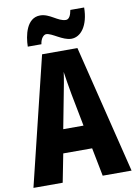

<svg xmlns="http://www.w3.org/2000/svg" viewBox="-99 -991 746 1054"><g transform="rotate(-10 273.5 -463.5)"><path d="M104 -769H180C184 -802 202 -819 215 -819C247 -819 299 -770 348 -770C400 -770 445 -825 446 -927H369C364 -898 354 -877 336 -877C292 -877 254 -926 200 -926C124 -926 105 -830 104 -769ZM386 0H547L371 -714H174L0 0H163L194 -158H355ZM295 -470 330 -289H217L252 -472C260 -513 270 -564 274 -598C280 -560 285 -522 295 -470Z"/></g></svg>

Font: Noto Sans Kannada ExtraCondensed ExtraBold
Style: Regular
Weight: 800
Width: 2
Designer: Jelle Bosma - Monotype Design Team
Foundry: Monotype Imaging Inc.
Version: Version 2.005